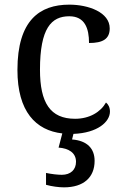

<svg xmlns="http://www.w3.org/2000/svg" viewBox="-20 -566 532 826"><path d="M255 240C340 240 387 197 387 126C387 73 355 39 290 34L296 10C400 6 453 -42 453 -86C453 -104 446 -117 436 -125C413 -84 365 -55 303 -55C196 -55 152 -124 152 -266C152 -445 201 -496 278 -496C345 -496 363 -444 363 -381C422 -381 452 -398 452 -444C452 -513 361 -546 278 -546C151 -546 55 -479 55 -265C55 -86 134 -5 248 8L232 69C275 72 307 91 307 130C307 164 284 186 246 186C228 186 202 183 178 178V229C202 236 234 240 255 240Z"/></svg>

Font: Noto Fangsong KSS Vertical
Style: Regular
Weight: 400
Designer: LIU Zhao, ZHANG Congyu, Kushim JIANG
Foundry: Guyu Beijing Co. Ltd.
Version: Version 1.000;November 16, 2022;FontCreator 11.5.0.2427 64-b